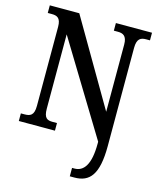

<svg xmlns="http://www.w3.org/2000/svg" viewBox="-136 -810 948 1145"><g transform="rotate(15 337.5 -237.0)"><path d="M406 240H434C528 240 578 184 578 7V-599C578 -656 601 -667 634 -667H658V-714H435V-667H460C491 -667 516 -657 516 -603V-188L209 -714H27V-667H52C83 -667 108 -659 108 -603V-115C108 -55 84 -47 48 -47H27V0H250V-47H224C190 -47 169 -55 169 -115V-573L516 -3V9C516 141 476 188 421 188H406Z"/></g></svg>

Font: Noto Serif Armenian Condensed SemiBold
Style: Regular
Weight: 600
Width: 3
Designer: Monotype Design Team
Foundry: Monotype Imaging Inc.
Version: Version 2.008